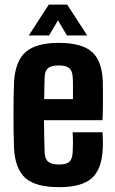

<svg xmlns="http://www.w3.org/2000/svg" viewBox="-20 -793 494 823"><path d="M234 9.2Q132.6 9.2 89.1 -29.6Q45.6 -68.4 40.3 -154.6Q39 -181.8 38.4 -221.1Q37.8 -260.5 37.8 -303Q37.8 -345.5 38.5 -383Q39.2 -420.5 40.3 -443.7Q46.3 -532.9 91.2 -571.1Q136 -609.2 232.3 -609.2Q329.5 -609.2 372.9 -571.6Q416.3 -534 420.4 -448.9Q420.9 -437 421.2 -408.1Q421.4 -379.2 421.2 -343.9Q420.9 -308.6 419.4 -277.8H168.6Q168.6 -245.1 169.4 -211.2Q170.1 -177.4 171.4 -140.1Q172.4 -111.8 186.6 -99.8Q200.8 -87.8 233.5 -87.8Q264.9 -87.8 277.5 -99.8Q290.1 -111.8 291.6 -140.9Q292.6 -155.9 292.7 -176.7Q292.9 -197.4 291.4 -226H419.4Q420.4 -216.8 420.9 -193.9Q421.4 -170.9 420.4 -154.6Q416.2 -67.1 373.1 -28.9Q330.1 9.2 234 9.2ZM169.4 -368.2H292.6Q292.7 -388.5 292.8 -408Q292.9 -427.6 292.6 -442.2Q292.2 -456.9 291.6 -462.8Q290 -489.8 276.5 -501.1Q262.9 -512.5 232.3 -512.5Q198.8 -512.5 185.6 -500.6Q172.4 -488.8 171.4 -462.8Q170.9 -438.6 170.1 -414.8Q169.4 -391.1 169.4 -368.2ZM103.3 -640.9 189.1 -773.3H268.1L353.8 -640.9H267L228.6 -705.7L190.3 -640.9Z"/></svg>

Font: Big Shoulders Text SC Thin
Style: Regular
Weight: 100
Designer: Patric King
Foundry: XO Type Co
Version: Version 2.002